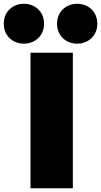

<svg xmlns="http://www.w3.org/2000/svg" viewBox="-111 -985 537 1020"><path d="M51 -705V15H276V-705ZM299 -753C356 -753 406 -793 406 -859C406 -925 356 -965 299 -965C242 -965 192 -925 192 -859C192 -793 242 -753 299 -753ZM16 -753C73 -753 123 -793 123 -859C123 -925 73 -965 16 -965C-41 -965 -91 -925 -91 -859C-91 -793 -41 -753 16 -753Z"/></svg>

Font: Repo ExtraBlack
Style: Regular
Weight: 400
Designer: Stefan Peev
Foundry: Context Ltd
Version: Version 001.502